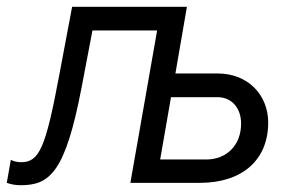

<svg xmlns="http://www.w3.org/2000/svg" viewBox="-51 -540 860 567"><path d="M10 7C96 7 142 -31 190 -282L222 -450H413L334 0H539C665 0 741 -68 741 -178C741 -260 681 -323 592 -323H467L501 -520H162L123 -313C84 -105 65 -61 12 -61C2 -61 -10 -63 -19 -68L-31 0C-19 4 -7 7 10 7ZM422 -69 454 -253H592C633 -253 661 -221 661 -175C661 -112 619 -69 558 -69Z"/></svg>

Font: Fixel Text 20240404
Style: Italic
Weight: 400
Width: 4
Italic angle: -10°
Designer: AlfaBravo + MacPaw
Foundry: Kyrylo Tkachov, Marchela Mozhyna, Serhii Makarenko, Maria Weinstein, Zakhar Kryvoshyya
Version: Version 1.211;Glyphs 3.2 (3225)